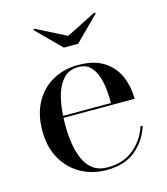

<svg xmlns="http://www.w3.org/2000/svg" viewBox="-104 -755 734 846"><g transform="rotate(-15 263.0 -332.0)"><path d="M267.5 -605 405 -674.5 410.5 -670 300.5 -560H235.5L125.5 -670L131 -674.5ZM482 -138Q462.5 -74.5 412.2 -32.2Q362 10 279.5 10Q215 10 162.8 -18.8Q110.5 -47.5 79.8 -101.2Q49 -155 49 -230Q49 -305 78.5 -358.8Q108 -412.5 159.2 -441.2Q210.5 -470 275.5 -470Q349 -470 393.8 -440.5Q438.5 -411 458.5 -363.5Q478.5 -316 478.5 -261.5H154Q153 -246 153 -230Q153 -187 159 -146.2Q165 -105.5 179.5 -72.5Q194 -39.5 219.8 -20Q245.5 -0.5 286 -0.5Q359.5 -0.5 406.5 -40.2Q453.5 -80 472 -138ZM275.5 -461Q232.5 -461 207 -434.2Q181.5 -407.5 169.2 -364Q157 -320.5 154.5 -270.5H373Q373 -298 370 -330.8Q367 -363.5 357 -393.2Q347 -423 327.5 -442Q308 -461 275.5 -461Z"/></g></svg>

Font: Bodoni* 24pt
Style: Regular
Weight: 400
Version: Version 2.3